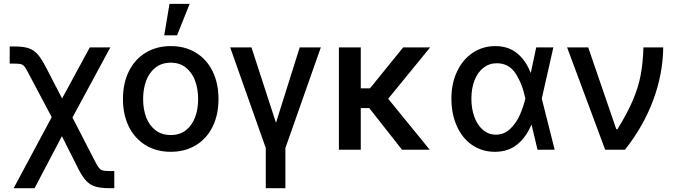

<svg xmlns="http://www.w3.org/2000/svg" viewBox="-20 -776 3505 995"><path d="M248 -168.9 129.9 -391.6Q115.2 -420.4 107.4 -430.4Q99.6 -440.4 89.4 -443.4Q79.1 -446.3 54.7 -446.3H30.3V-535.2H54.7Q99.1 -535.2 126 -526.9Q152.8 -518.6 172.9 -497.1Q192.9 -475.6 214.8 -433.6L301.8 -265.6L445.3 -530.3H551.8L355.5 -167L472.7 60.5Q484.9 84.5 493.2 94.5Q501.5 104.5 512.9 107.4Q524.4 110.4 547.9 110.4H572.3V199.2H547.9Q503.4 199.2 476.1 191.4Q448.7 183.6 428.7 163.1Q408.7 142.6 387.7 102.5L300.8 -70.3L159.2 199.2H50.8Z M617.2 -262.7Q617.2 -344.7 647.9 -406.7Q678.7 -468.8 734.9 -502.9Q791 -537.1 865.2 -537.1Q939 -537.1 995.1 -502.9Q1051.3 -468.8 1081.8 -406.5Q1112.3 -344.2 1112.3 -262.7Q1112.3 -181.2 1081.8 -119.4Q1051.3 -57.6 995.1 -23.4Q939 10.7 865.2 10.7Q791 10.7 734.9 -23.4Q678.7 -57.6 647.9 -119.4Q617.2 -181.2 617.2 -262.7ZM1006.8 -262.7Q1006.8 -314.9 991 -357.7Q975.1 -400.4 943.1 -425.8Q911.1 -451.2 865.2 -451.2Q818.4 -451.2 785.9 -425.8Q753.4 -400.4 737.5 -357.7Q721.7 -314.9 721.7 -262.7Q721.7 -210.4 737.5 -168.2Q753.4 -126 785.9 -101.1Q818.4 -76.2 865.2 -76.2Q911.6 -76.2 943.4 -101.1Q975.1 -126 991 -168.2Q1006.8 -210.4 1006.8 -262.7ZM858.4 -755.9H962.9L897.5 -592.8H831.1Z M1283.2 -530.3 1410.2 -139.6 1533.2 -530.3H1642.6L1459 -8.8V199.2H1357.4V-8.8L1172.9 -530.3Z M1849.6 -318.4H1897.5L2069.3 -530.3H2209L1991.7 -264.2L2207 0H2063.5L1893.6 -215.8H1849.6V0H1736.3V-530.3H1849.6Z M2319.3 -265.6Q2319.3 -344.2 2348.9 -406.2Q2378.4 -468.3 2430.2 -502.7Q2481.9 -537.1 2546.9 -537.1Q2613.8 -537.1 2658.9 -500.7Q2704.1 -464.4 2729.5 -399.4H2731L2758.8 -530.3H2847.7L2787.6 -265.1L2854.5 0H2765.6L2734.9 -128.9H2733.4Q2706.5 -64.5 2659.9 -26.9Q2613.3 10.7 2544.9 10.7Q2478.5 10.7 2427.2 -24.2Q2376 -59.1 2347.7 -122.1Q2319.3 -185.1 2319.3 -265.6ZM2549.8 -78.1Q2592.8 -78.1 2624 -108.2Q2655.3 -138.2 2673.8 -179.9Q2692.4 -221.7 2702.1 -263.7L2702.6 -265.1L2702.1 -266.6Q2688 -337.9 2653.3 -393.1Q2618.7 -448.2 2554.7 -448.2Q2515.6 -448.2 2485.6 -425Q2455.6 -401.9 2439.2 -360.1Q2422.9 -318.4 2422.9 -264.6Q2422.9 -211.9 2438.7 -169.2Q2454.6 -126.5 2483.4 -102.3Q2512.2 -78.1 2549.8 -78.1Z M2918.9 -530.3H3028.3L3173.8 -106.4H3179.7Q3231.9 -190.4 3260.3 -257.8Q3288.6 -325.2 3300.3 -387.9Q3312 -450.7 3314.5 -530.3H3417Q3415.5 -393.6 3365.5 -258.1Q3315.4 -122.6 3218.8 0H3116.2Z"/></svg>

Font: Pretendard Std Medium
Style: Regular
Weight: 500
Designer: Base glyphs from Inter by Rasmus Andersson; Hangeul glyphs from Noto Sans CJK(Source Han Sans) by Jang Soo-young and Kan
Foundry: Kil Hyung-jin
Version: Version 1.309